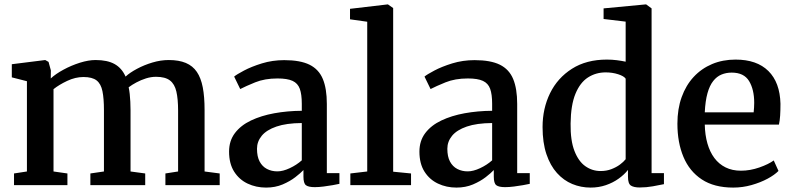

<svg xmlns="http://www.w3.org/2000/svg" viewBox="-20 -839 3588 870"><path d="M43.5 0V-53L102 -62V-471L33.5 -488.5V-548L185 -567L200 -558.5L210.5 -520L210 -483.5Q232 -504 267.5 -523.2Q303 -542.5 342 -554.8Q381 -567 413 -567Q466.5 -567 499.2 -548.8Q532 -530.5 549 -492Q568.5 -510 600.8 -527.2Q633 -544.5 670.8 -555.8Q708.5 -567 744.5 -567Q790.5 -567 822 -553.8Q853.5 -540.5 872 -513.2Q890.5 -486 898.8 -443.2Q907 -400.5 907 -341V-62L975.5 -53V0H729.5V-53L787 -62V-337.5Q787 -390 779.2 -424Q771.5 -458 750 -474.5Q728.5 -491 687 -491Q664.5 -491 641.5 -483.8Q618.5 -476.5 598 -465.5Q577.5 -454.5 563 -443.5Q566 -429.5 567.8 -413Q569.5 -396.5 570.5 -378.2Q571.5 -360 571.5 -340V-62L638 -53V0H389.5V-53L451 -62V-340Q451 -392.5 444.2 -425.8Q437.5 -459 417.8 -474.5Q398 -490 358 -490Q321.5 -490 284.5 -472.5Q247.5 -455 222.5 -435V-62L285.5 -53V0Z M1185.5 11Q1140.5 11 1102.2 -7Q1064 -25 1041 -61.2Q1018 -97.5 1018 -152Q1018 -201 1044.5 -236Q1071 -271 1117.2 -293Q1163.5 -315 1222.8 -325.8Q1282 -336.5 1347.5 -337V-369Q1347.5 -411.5 1338.5 -436.5Q1329.5 -461.5 1305.8 -472.5Q1282 -483.5 1237.5 -483.5Q1179.5 -483.5 1136 -465.8Q1092.5 -448 1068.5 -435.5L1041 -492Q1052 -501.5 1085.5 -519.2Q1119 -537 1166.8 -551.8Q1214.5 -566.5 1268 -566.5Q1340.5 -566.5 1382.5 -545.8Q1424.5 -525 1442.8 -481.2Q1461 -437.5 1461 -368V-54.5H1518V-6Q1507 -3.5 1487.5 0Q1468 3.5 1446.2 6.2Q1424.5 9 1406.5 9Q1377.5 9 1366.2 0.2Q1355 -8.5 1355 -38.5V-68.5Q1342.5 -55 1318.2 -36.2Q1294 -17.5 1260.5 -3.2Q1227 11 1185.5 11ZM1237 -62.5Q1262 -62.5 1293 -77Q1324 -91.5 1347.5 -112.5V-281.5Q1277.5 -281 1232.5 -265.5Q1187.5 -250 1166 -223.8Q1144.5 -197.5 1144.5 -165Q1144.5 -129.5 1156.5 -107Q1168.5 -84.5 1189.5 -73.5Q1210.5 -62.5 1237 -62.5Z M1644 -62V-740.5L1566 -751.5V-799L1736 -819H1738L1761.5 -802.5V-61L1842.5 -53V0H1567.5V-53Z M2048 11Q2003 11 1964.8 -7Q1926.5 -25 1903.5 -61.2Q1880.5 -97.5 1880.5 -152Q1880.5 -201 1907 -236Q1933.5 -271 1979.8 -293Q2026 -315 2085.2 -325.8Q2144.5 -336.5 2210 -337V-369Q2210 -411.5 2201 -436.5Q2192 -461.5 2168.2 -472.5Q2144.5 -483.5 2100 -483.5Q2042 -483.5 1998.5 -465.8Q1955 -448 1931 -435.5L1903.5 -492Q1914.5 -501.5 1948 -519.2Q1981.5 -537 2029.2 -551.8Q2077 -566.5 2130.5 -566.5Q2203 -566.5 2245 -545.8Q2287 -525 2305.2 -481.2Q2323.5 -437.5 2323.5 -368V-54.5H2380.5V-6Q2369.5 -3.5 2350 0Q2330.5 3.5 2308.8 6.2Q2287 9 2269 9Q2240 9 2228.8 0.2Q2217.5 -8.5 2217.5 -38.5V-68.5Q2205 -55 2180.8 -36.2Q2156.5 -17.5 2123 -3.2Q2089.5 11 2048 11ZM2099.5 -62.5Q2124.5 -62.5 2155.5 -77Q2186.5 -91.5 2210 -112.5V-281.5Q2140 -281 2095 -265.5Q2050 -250 2028.5 -223.8Q2007 -197.5 2007 -165Q2007 -129.5 2019 -107Q2031 -84.5 2052 -73.5Q2073 -62.5 2099.5 -62.5Z M2656 11Q2612.5 11 2573.2 -5.2Q2534 -21.5 2503.8 -55Q2473.5 -88.5 2456 -140.5Q2438.5 -192.5 2438.5 -263.5Q2438.5 -347.5 2472.5 -416.8Q2506.5 -486 2571.8 -527.5Q2637 -569 2730 -569Q2753.5 -569 2775 -566.2Q2796.5 -563.5 2815 -559.5V-741L2715 -753V-801L2905 -819H2908L2932.5 -801V-54.5H2988.5V-4.5Q2968 0 2938.2 5.2Q2908.5 10.5 2878.5 10.5Q2852.5 10.5 2839 2Q2825.5 -6.5 2825.5 -38.5V-69Q2809 -48 2783.2 -29.5Q2757.5 -11 2725.2 0Q2693 11 2656 11ZM2701.5 -64Q2728 -64 2750.2 -72.5Q2772.5 -81 2789 -93.2Q2805.5 -105.5 2815 -117.5V-482.5Q2807.5 -494 2781.2 -502.5Q2755 -511 2724.5 -511Q2680 -511 2644.2 -488Q2608.5 -465 2587.5 -414Q2566.5 -363 2565.5 -279Q2564.5 -202.5 2583 -155Q2601.5 -107.5 2632.5 -85.8Q2663.5 -64 2701.5 -64Z M3302.5 11Q3216 11 3160 -26Q3104 -63 3076.8 -128.2Q3049.5 -193.5 3049.5 -278.5Q3049.5 -345.5 3068.8 -399Q3088 -452.5 3123.2 -490.5Q3158.5 -528.5 3206.8 -548.8Q3255 -569 3313 -569Q3409.5 -569 3461.8 -517.2Q3514 -465.5 3516.5 -369Q3516.5 -338 3515 -315Q3513.5 -292 3509.5 -274.5H3173.5Q3174.5 -227.5 3185.5 -189Q3196.5 -150.5 3217 -123Q3237.5 -95.5 3267.8 -80.5Q3298 -65.5 3337.5 -65.5Q3379 -65.5 3421 -80.2Q3463 -95 3486 -112L3507.5 -64.5Q3490 -46.5 3458 -29.2Q3426 -12 3385.5 -0.5Q3345 11 3302.5 11ZM3173.5 -330H3395Q3396 -339.5 3396.8 -351.5Q3397.5 -363.5 3397.5 -373Q3397.5 -433.5 3374.2 -471.8Q3351 -510 3295.5 -510Q3270.5 -510 3249.2 -501.2Q3228 -492.5 3211.8 -472Q3195.5 -451.5 3185.8 -416.8Q3176 -382 3173.5 -330Z"/></svg>

Font: Merriweather 20pt SemiBold
Style: Regular
Weight: 600
Version: Version 2.100